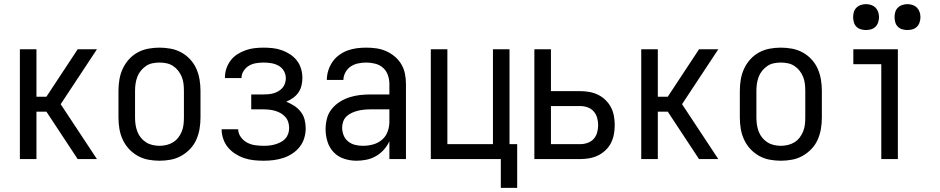

<svg xmlns="http://www.w3.org/2000/svg" viewBox="-20 -768 4540 927"><path d="M76 0H156V-229H204L355 0H448L273 -265L448 -530H355L204 -301H156V-530H76Z M750 8Q777 8 804 3Q831 -2 855 -15.5Q879 -29 898 -49Q917 -69 928 -94Q939 -119 943.5 -146Q948 -173 948 -200V-330Q948 -357 943.5 -384Q939 -411 928 -436Q917 -461 898 -481.5Q879 -502 855 -515Q831 -528 804 -533Q777 -538 750 -538Q723 -538 696 -533Q669 -528 645 -515Q621 -502 602.5 -481.5Q584 -461 572.5 -436Q561 -411 556.5 -384Q552 -357 552 -330V-200Q552 -173 556.5 -146Q561 -119 572.5 -94Q584 -69 602.5 -49Q621 -29 645 -15.5Q669 -2 696 3Q723 8 750 8ZM750 -64Q733 -64 716 -68Q699 -72 685 -81Q671 -90 660 -103.5Q649 -117 643 -133Q637 -149 634.5 -166Q632 -183 632 -200V-330Q632 -347 634.5 -364Q637 -381 643 -397Q649 -413 660 -426.5Q671 -440 685 -449.5Q699 -459 716 -462.5Q733 -466 750 -466Q767 -466 784 -462.5Q801 -459 815.5 -449.5Q830 -440 840.5 -426.5Q851 -413 857.5 -397Q864 -381 866 -364Q868 -347 868 -330V-200Q868 -183 866 -166Q864 -149 857.5 -133Q851 -117 840.5 -103.5Q830 -90 815.5 -81Q801 -72 784 -68Q767 -64 750 -64Z M1253 8Q1277 8 1301 5Q1325 2 1348 -5.5Q1371 -13 1391.5 -26.5Q1412 -40 1427 -59Q1442 -78 1449 -101.5Q1456 -125 1456 -149Q1456 -170 1450.5 -191Q1445 -212 1431.5 -229Q1418 -246 1400 -257.5Q1382 -269 1362 -277Q1379 -284 1394.5 -295Q1410 -306 1420.5 -321Q1431 -336 1435.5 -354.5Q1440 -373 1440 -392Q1440 -414 1433.5 -436Q1427 -458 1413.5 -475.5Q1400 -493 1381 -505.5Q1362 -518 1341 -525.5Q1320 -533 1297.5 -535.5Q1275 -538 1253 -538Q1231 -538 1209 -535.5Q1187 -533 1166 -525.5Q1145 -518 1126 -506Q1107 -494 1093.5 -476Q1080 -458 1073 -437Q1066 -416 1066 -393Q1066 -393 1066 -392Q1066 -391 1066 -391H1146Q1146 -391 1146 -391.5Q1146 -392 1146 -392Q1146 -410 1156.5 -426Q1167 -442 1182.5 -451Q1198 -460 1216.5 -463Q1235 -466 1253 -466Q1271 -466 1289.5 -463Q1308 -460 1324.5 -451Q1341 -442 1350.5 -425.5Q1360 -409 1360 -390Q1360 -378 1356 -365.5Q1352 -353 1343.5 -343.5Q1335 -334 1324 -327.5Q1313 -321 1300.5 -317.5Q1288 -314 1275.5 -313Q1263 -312 1250 -312H1193V-240H1250Q1265 -240 1279.5 -238.5Q1294 -237 1308 -233Q1322 -229 1334.5 -222Q1347 -215 1357 -204Q1367 -193 1371.5 -179Q1376 -165 1376 -150Q1376 -136 1371.5 -122.5Q1367 -109 1357.5 -98.5Q1348 -88 1335 -81.5Q1322 -75 1308.5 -71Q1295 -67 1281 -65.5Q1267 -64 1253 -64Q1232 -64 1211.5 -67Q1191 -70 1173 -79.5Q1155 -89 1142.5 -106.5Q1130 -124 1130 -144Q1130 -144 1130 -144Q1130 -144 1130 -144H1050Q1050 -144 1050 -144Q1050 -144 1050 -143Q1050 -120 1058 -97Q1066 -74 1081 -56Q1096 -38 1116.5 -25Q1137 -12 1159.5 -4.5Q1182 3 1205.5 5.5Q1229 8 1253 8Z M1701 8Q1726 8 1750 3Q1774 -2 1795.5 -14.5Q1817 -27 1833.5 -45.5Q1850 -64 1860 -86V0H1940V-363Q1940 -388 1935 -412.5Q1930 -437 1917.5 -458Q1905 -479 1886 -495Q1867 -511 1844.5 -521Q1822 -531 1797.5 -534.5Q1773 -538 1749 -538Q1725 -538 1702 -535Q1679 -532 1657.5 -524Q1636 -516 1617 -502Q1598 -488 1585 -469Q1572 -450 1565 -427.5Q1558 -405 1558 -382Q1558 -382 1558 -382Q1558 -382 1558 -382H1638Q1638 -401 1648 -419Q1658 -437 1674 -447.5Q1690 -458 1709.5 -462Q1729 -466 1749 -466Q1770 -466 1791.5 -460.5Q1813 -455 1829 -441Q1845 -427 1852.5 -406Q1860 -385 1860 -363V-312H1769Q1743 -312 1717 -309Q1691 -306 1666.5 -298Q1642 -290 1620 -276Q1598 -262 1581.5 -241.5Q1565 -221 1558.5 -195.5Q1552 -170 1552 -144Q1552 -114 1561 -84.5Q1570 -55 1591 -33Q1612 -11 1641.5 -1.5Q1671 8 1701 8ZM1732 -64Q1713 -64 1694.5 -68.5Q1676 -73 1661 -85Q1646 -97 1639 -115Q1632 -133 1632 -152Q1632 -168 1637.5 -182.5Q1643 -197 1654 -207Q1665 -217 1679.5 -223.5Q1694 -230 1708.5 -233.5Q1723 -237 1738.5 -238.5Q1754 -240 1769 -240H1860V-180Q1860 -156 1851.5 -132.5Q1843 -109 1824 -93Q1805 -77 1781 -70.5Q1757 -64 1732 -64Z M2398 139H2477V-72H2440V-530H2360V-72H2140V-530H2060V0H2398Z M2560 0H2781Q2804 0 2826 -4Q2848 -8 2867.5 -17.5Q2887 -27 2903.5 -42.5Q2920 -58 2930 -78Q2940 -98 2944 -120Q2948 -142 2948 -164Q2948 -186 2944 -208Q2940 -230 2930 -249.5Q2920 -269 2903.5 -285Q2887 -301 2867.5 -310.5Q2848 -320 2826 -324Q2804 -328 2781 -328H2640V-530H2560ZM2640 -72V-256H2781Q2799 -256 2816.5 -250Q2834 -244 2846 -230.5Q2858 -217 2863 -199.5Q2868 -182 2868 -164Q2868 -146 2863 -128Q2858 -110 2846 -97Q2834 -84 2816.5 -78Q2799 -72 2781 -72Z M3076 0H3156V-229H3204L3355 0H3448L3273 -265L3448 -530H3355L3204 -301H3156V-530H3076Z M3750 8Q3777 8 3804 3Q3831 -2 3855 -15.5Q3879 -29 3898 -49Q3917 -69 3928 -94Q3939 -119 3943.5 -146Q3948 -173 3948 -200V-330Q3948 -357 3943.5 -384Q3939 -411 3928 -436Q3917 -461 3898 -481.5Q3879 -502 3855 -515Q3831 -528 3804 -533Q3777 -538 3750 -538Q3723 -538 3696 -533Q3669 -528 3645 -515Q3621 -502 3602.5 -481.5Q3584 -461 3572.5 -436Q3561 -411 3556.5 -384Q3552 -357 3552 -330V-200Q3552 -173 3556.5 -146Q3561 -119 3572.5 -94Q3584 -69 3602.5 -49Q3621 -29 3645 -15.5Q3669 -2 3696 3Q3723 8 3750 8ZM3750 -64Q3733 -64 3716 -68Q3699 -72 3685 -81Q3671 -90 3660 -103.5Q3649 -117 3643 -133Q3637 -149 3634.5 -166Q3632 -183 3632 -200V-330Q3632 -347 3634.5 -364Q3637 -381 3643 -397Q3649 -413 3660 -426.5Q3671 -440 3685 -449.5Q3699 -459 3716 -462.5Q3733 -466 3750 -466Q3767 -466 3784 -462.5Q3801 -459 3815.5 -449.5Q3830 -440 3840.5 -426.5Q3851 -413 3857.5 -397Q3864 -381 3866 -364Q3868 -347 3868 -330V-200Q3868 -183 3866 -166Q3864 -149 3857.5 -133Q3851 -117 3840.5 -103.5Q3830 -90 3815.5 -81Q3801 -72 3784 -68Q3767 -64 3750 -64Z M4235 0H4315V-530H4100V-458H4235ZM4361 -623Q4374 -623 4386 -626.5Q4398 -630 4407 -639Q4416 -648 4420 -660.5Q4424 -673 4424 -685Q4424 -698 4420 -710Q4416 -722 4407 -731Q4398 -740 4386 -744Q4374 -748 4361 -748Q4349 -748 4336.5 -744Q4324 -740 4315 -731Q4306 -722 4302.5 -710Q4299 -698 4299 -685Q4299 -673 4302.5 -660.5Q4306 -648 4315 -639Q4324 -630 4336.5 -626.5Q4349 -623 4361 -623ZM4161 -623Q4174 -623 4186 -626.5Q4198 -630 4207 -639Q4216 -648 4220 -660.5Q4224 -673 4224 -685Q4224 -698 4220 -710Q4216 -722 4207 -731Q4198 -740 4186 -744Q4174 -748 4161 -748Q4149 -748 4136.5 -744Q4124 -740 4115 -731Q4106 -722 4102.5 -710Q4099 -698 4099 -685Q4099 -673 4102.5 -660.5Q4106 -648 4115 -639Q4124 -630 4136.5 -626.5Q4149 -623 4161 -623Z"/></svg>

Font: Iosevka SS09
Style: Regular
Weight: 400
Monospace: yes
Designer: Belleve Invis
Foundry: Belleve Invis
Version: Version 5.2.1; ttfautohint (v1.8.3)